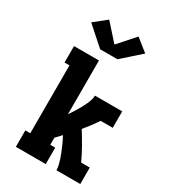

<svg xmlns="http://www.w3.org/2000/svg" viewBox="-235 -1102 1070 1213"><g transform="rotate(30 300.0 -495.5)"><path d="M84 0V-120H120V-615H84V-735H266V-343Q276 -357 285.5 -372Q295 -387 304 -402Q313 -417 321 -432Q329 -447 336.5 -463Q344 -479 349.5 -496Q355 -513 355 -530H554V-410H466Q448 -383 428.5 -357Q409 -331 388 -306Q416 -261 442.5 -214.5Q469 -168 491 -120H554V0H380Q380 -19 375.5 -37.5Q371 -56 365 -74Q359 -92 352 -109.5Q345 -127 337.5 -144.5Q330 -162 322 -179Q314 -196 305 -213Q296 -203 286 -192.5Q276 -182 266 -172V-120H302V0ZM237 -800 103 -919 193 -991 300 -871 407 -991 497 -919 363 -800Z"/></g></svg>

Font: Iosevka Curly Slab HvEx
Style: Regular
Weight: 900
Width: 7
Monospace: yes
Designer: Belleve Invis
Foundry: Belleve Invis
Version: Version 11.1.0; ttfautohint (v1.8.3)